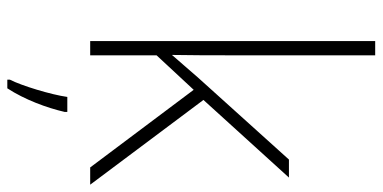

<svg xmlns="http://www.w3.org/2000/svg" viewBox="-274 -526 1021 512"><g transform="rotate(90 236.0 -269.5)"><path d="M127 -381V-760H89V0H127V-177L219 -276L426 0H472L246 -302L453 -530H405L185 -286C164 -262 147 -242 126 -218C127 -274 127 -325 127 -381ZM278 68V61H238C232 104 208 183 192 214V221H215C245 175 267 116 278 68Z"/></g></svg>

Font: Noto Sans Ethiopic ExtraLight
Style: Regular
Weight: 200
Designer: Monotype Design Team
Foundry: Monotype Imaging Inc.
Version: Version 2.102